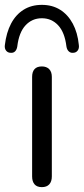

<svg xmlns="http://www.w3.org/2000/svg" viewBox="-56 -764 345 789"><path d="M116 5Q96 5 86 -6.5Q76 -18 76 -39V-448Q76 -469 86 -480Q96 -491 116 -491Q135 -491 146 -480Q157 -469 157 -448V-39Q157 -18 146.5 -6.5Q136 5 116 5ZM-12 -547Q-24 -547 -31 -556Q-38 -565 -36 -579Q-30 -630 -10.5 -667Q9 -704 41 -724Q73 -744 116 -744Q159 -744 191 -724Q223 -704 243 -667Q263 -630 268 -579Q270 -565 263 -556Q256 -547 244 -547Q234 -546 226.5 -553Q219 -560 217 -573Q210 -631 183 -660Q156 -689 116 -689Q76 -689 49 -660Q22 -631 15 -573Q13 -560 6 -553Q-1 -546 -12 -547Z"/></svg>

Font: Nunito
Style: Regular
Weight: 400
Designer: Vernon Adams
Foundry: Vernon Adams
Version: Version 3.602